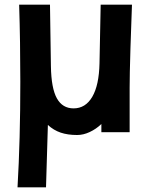

<svg xmlns="http://www.w3.org/2000/svg" viewBox="-20 -573 640 822"><path d="M67 -223Q67 -392.5 62 -553H194L198 -289Q199.5 -195 223.5 -152Q247.5 -109 295 -109Q346 -109 375 -158.5Q404 -208 406 -302L411 -553H545Q542 -484.5 538.5 -367Q535 -249.5 535 -198V-7H414V-42Q391.5 -20.5 364.2 -7.8Q337 5 310 5Q270 5 239.8 -5.2Q209.5 -15.5 185 -38L177 229H55Q67 25 67 -223Z"/></svg>

Font: JuliaMono Black
Style: Regular
Weight: 900
Monospace: yes
Designer: cormullion
Foundry: corm
Version: Version 0.054; ttfautohint (v1.8.4)